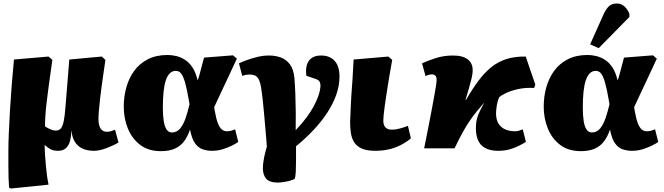

<svg xmlns="http://www.w3.org/2000/svg" viewBox="-20 -850 3804 1100"><path d="M43 230 32 225Q30 199 29 168.5Q28 138 28 99Q28 60 28 12Q28 -28 30.5 -86.5Q33 -145 37 -215.5Q41 -286 47 -361Q53 -436 60 -509L258 -526L280 -507Q268 -423 260 -364Q252 -305 247 -262.5Q242 -220 240 -188Q238 -156 238 -126Q251 -117 268 -109.5Q285 -102 300 -102Q317 -102 327.5 -113Q338 -124 344.5 -153Q351 -182 355 -236L377 -509L563 -526L584 -507Q579 -474 573.5 -435Q568 -396 562.5 -357Q557 -318 553 -281.5Q549 -245 546.5 -215Q544 -185 544 -167Q544 -148 548.5 -131.5Q553 -115 564 -105Q575 -95 593 -95Q604 -95 616 -98.5Q628 -102 639 -107L659 -34Q645 -25 627.5 -17Q610 -9 590.5 -1.5Q571 6 552.5 10Q534 14 519 14Q478 14 450 0Q422 -14 407 -40.5Q392 -67 390 -101H389Q388 -68 381 -42Q374 -16 357.5 -1Q341 14 312 14Q284 14 265.5 2.5Q247 -9 237 -19H236Q236 5 238 36.5Q240 68 243 101Q246 134 250 162Q254 190 258 208Z M902 16Q830 16 783 -20Q736 -56 712.5 -114Q689 -172 689 -239Q689 -296 703.5 -348.5Q718 -401 748 -443Q778 -485 826 -510Q874 -535 940 -535Q964 -535 989.5 -529Q1015 -523 1039.5 -507.5Q1064 -492 1082.5 -464Q1101 -436 1112 -391H1113Q1120 -410 1125 -429.5Q1130 -449 1136 -471.5Q1142 -494 1149 -520L1315 -533L1337 -514Q1312 -460 1289.5 -412Q1267 -364 1246.5 -320.5Q1226 -277 1207 -236L1210 -217Q1218 -171 1228 -145Q1238 -119 1250.5 -108.5Q1263 -98 1279 -98Q1292 -98 1302 -100.5Q1312 -103 1327 -109L1345 -37Q1332 -27 1308.5 -15.5Q1285 -4 1256 5Q1227 14 1194 14Q1167 14 1141.5 5.5Q1116 -3 1097.5 -29Q1079 -55 1069 -106H1068Q1055 -67 1034 -39.5Q1013 -12 980.5 2Q948 16 902 16ZM965 -91Q992 -91 1010.5 -112Q1029 -133 1042 -169.5Q1055 -206 1066 -253L1062 -275Q1051 -340 1040.5 -376.5Q1030 -413 1018 -428.5Q1006 -444 987 -444Q967 -444 953 -430Q939 -416 930 -389.5Q921 -363 917 -323.5Q913 -284 913 -233Q913 -188 918 -156.5Q923 -125 934.5 -108Q946 -91 965 -91Z M1573 196Q1524 196 1505 174Q1486 152 1486 113Q1486 96 1489.5 73.5Q1493 51 1498.5 28.5Q1504 6 1509 -11Q1504 -66 1501 -106.5Q1498 -147 1494.5 -181.5Q1491 -216 1488 -250Q1485 -284 1479 -326Q1474 -369 1465 -389.5Q1456 -410 1442.5 -416.5Q1429 -423 1408 -423Q1400 -423 1390 -421.5Q1380 -420 1368 -415L1349 -487Q1367 -496 1395 -506Q1423 -516 1455.5 -524Q1488 -532 1521 -532Q1557 -532 1588 -521Q1619 -510 1640.5 -482Q1662 -454 1667 -402Q1670 -364 1672 -311Q1674 -258 1674.5 -204Q1675 -150 1674 -104Q1711 -143 1736.5 -177.5Q1762 -212 1777.5 -241.5Q1793 -271 1801.5 -294Q1810 -317 1813 -333.5Q1816 -350 1816 -358Q1816 -375 1809.5 -384.5Q1803 -394 1779 -401L1735 -416Q1728 -471 1749.5 -501.5Q1771 -532 1820 -532Q1869 -532 1897 -501.5Q1925 -471 1925 -412Q1925 -360 1907 -308.5Q1889 -257 1856 -206Q1823 -155 1777.5 -106.5Q1732 -58 1676 -12Q1676 -3 1676 14Q1676 31 1676 47.5Q1676 64 1676 74Q1676 108 1674.5 135.5Q1673 163 1668 175Q1646 186 1616 191Q1586 196 1573 196Z M2130 14Q2080 14 2050.5 0Q2021 -14 2007.5 -37.5Q1994 -61 1990 -89.5Q1986 -118 1986 -146Q1986 -151 1986 -157Q1986 -163 1986.5 -171Q1987 -179 1987.5 -189Q1988 -199 1988.5 -211Q1989 -223 1989.5 -237Q1990 -251 1991 -268Q1992 -285 1993 -304.5Q1994 -324 1996 -346.5Q1998 -369 1999.5 -394.5Q2001 -420 2002.5 -448.5Q2004 -477 2006 -509L2205 -526L2227 -507Q2217 -452 2209 -404Q2201 -356 2195 -316Q2189 -276 2184.5 -244.5Q2180 -213 2178 -191Q2176 -169 2176 -157Q2176 -143 2181 -131.5Q2186 -120 2197 -113.5Q2208 -107 2227 -107Q2246 -107 2272 -114Q2298 -121 2317 -129L2334 -57Q2306 -34 2274 -18Q2242 -2 2206 6Q2170 14 2130 14Z M2834 14Q2788 14 2758.5 -2.5Q2729 -19 2716.5 -52Q2704 -85 2707 -133Q2708 -155 2714 -175Q2720 -195 2730.5 -216Q2741 -237 2754 -262Q2732 -237 2712 -212.5Q2692 -188 2672 -159Q2652 -130 2631 -92Q2610 -54 2584 0H2410Q2424 -69 2435 -125.5Q2446 -182 2454 -224.5Q2462 -267 2467.5 -297.5Q2473 -328 2476 -347Q2479 -366 2480 -373Q2484 -404 2476.5 -414Q2469 -424 2453 -424Q2447 -424 2438.5 -422Q2430 -420 2418 -414L2398 -487Q2427 -501 2474.5 -516.5Q2522 -532 2575 -532Q2635 -532 2664 -506.5Q2693 -481 2687 -431Q2686 -418 2680 -394Q2674 -370 2665.5 -340.5Q2657 -311 2647 -278H2650Q2686 -340 2721 -387Q2756 -434 2794.5 -465Q2833 -496 2881 -511.5Q2929 -527 2992 -526L3047 -365L3040 -346Q2992 -349 2950.5 -340Q2909 -331 2880.5 -317.5Q2852 -304 2840 -293Q2834 -279 2831 -268Q2828 -257 2826 -245.5Q2824 -234 2823 -219Q2819 -184 2829 -156.5Q2839 -129 2865 -113.5Q2891 -98 2933 -98Q2943 -98 2951 -100.5Q2959 -103 2975 -109L2993 -37Q2977 -27 2953.5 -15Q2930 -3 2900.5 5.5Q2871 14 2834 14Z M3308 16Q3236 16 3189 -20Q3142 -56 3118.5 -114Q3095 -172 3095 -239Q3095 -296 3109.5 -348.5Q3124 -401 3154 -443Q3184 -485 3232 -510Q3280 -535 3346 -535Q3370 -535 3395.5 -529Q3421 -523 3445.5 -507.5Q3470 -492 3488.5 -464Q3507 -436 3518 -391H3519Q3526 -410 3531 -429.5Q3536 -449 3542 -471.5Q3548 -494 3555 -520L3721 -533L3743 -514Q3718 -460 3695.5 -412Q3673 -364 3652.5 -320.5Q3632 -277 3613 -236L3616 -217Q3624 -171 3634 -145Q3644 -119 3656.5 -108.5Q3669 -98 3685 -98Q3698 -98 3708 -100.5Q3718 -103 3733 -109L3751 -37Q3738 -27 3714.5 -15.5Q3691 -4 3662 5Q3633 14 3600 14Q3573 14 3547.5 5.5Q3522 -3 3503.5 -29Q3485 -55 3475 -106H3474Q3461 -67 3440 -39.5Q3419 -12 3386.5 2Q3354 16 3308 16ZM3371 -91Q3398 -91 3416.5 -112Q3435 -133 3448 -169.5Q3461 -206 3472 -253L3468 -275Q3457 -340 3446.5 -376.5Q3436 -413 3424 -428.5Q3412 -444 3393 -444Q3373 -444 3359 -430Q3345 -416 3336 -389.5Q3327 -363 3323 -323.5Q3319 -284 3319 -233Q3319 -188 3324 -156.5Q3329 -125 3340.5 -108Q3352 -91 3371 -91ZM3410 -574 3361 -596 3438 -768Q3453 -800 3469.5 -815Q3486 -830 3514 -830Q3540 -830 3558.5 -812.5Q3577 -795 3586 -770V-753Z"/></svg>

Font: Literata 18pt Black
Style: Italic
Weight: 900
Italic angle: -2°
Designer: Latin by Veronika Burian and Jose Scaglione. Greek by Irene Vlachou. Cyrillic by Vera Evstafieva
Foundry: TypeTogether
Version: Version 3.103;gftools[0.9.29]